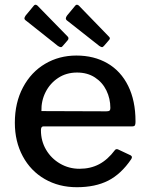

<svg xmlns="http://www.w3.org/2000/svg" viewBox="-20 -772 622 802"><path d="M312 -67Q358 -67 394 -86Q430 -105 460 -145Q463 -149 467 -149Q472 -149 475 -147L526 -123Q531 -120 531 -115Q531 -112 528 -107Q486 -45 432 -17.5Q378 10 301 10Q226 10 167 -24Q108 -58 75 -119.5Q42 -181 42 -259Q42 -343 76 -407Q110 -471 168.5 -505.5Q227 -540 299 -540Q373 -540 429 -507.5Q485 -475 515.5 -413Q546 -351 546 -266V-262Q546 -253 543.5 -248.5Q541 -244 531 -244H161Q151 -244 151 -228Q151 -183 172.5 -146.5Q194 -110 231 -88.5Q268 -67 312 -67ZM424 -307Q434 -307 437.5 -310Q441 -313 441 -321Q441 -360 424.5 -394Q408 -428 376.5 -448.5Q345 -469 302 -469Q257 -469 223 -446.5Q189 -424 170.5 -387.5Q152 -351 153 -308ZM136 -749 263 -619Q266 -616 266 -612Q266 -607 262 -603L243 -581Q239 -575 234 -575Q230 -575 222 -580L91 -684Q82 -690 82 -695Q82 -700 87 -707L121 -748Q127 -756 136 -749ZM309 -749 435 -619Q439 -615 439 -612Q439 -608 434 -603L415 -581Q410 -575 406 -575Q403 -575 395 -580L263 -684Q255 -689 255 -695Q255 -700 260 -707L294 -748Q300 -756 309 -749Z"/></svg>

Font: Libre Franklin Medium
Style: Regular
Weight: 500
Designer: Pablo Impallari, Rodrigo Fuenzalida
Foundry: Impallari Type
Version: Version 1.002; ttfautohint (v1.5)